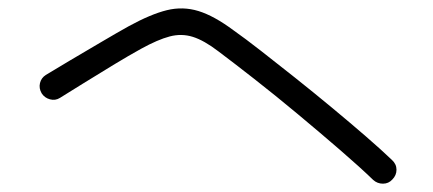

<svg xmlns="http://www.w3.org/2000/svg" viewBox="-20 -561 1040 461"><path d="M876 -129Q845 -159 797 -200.5Q749 -242 695 -287Q641 -332 590.5 -371.5Q540 -411 504 -438Q470 -464 443 -472.5Q416 -481 387.5 -473.5Q359 -466 319 -444Q290 -428 252 -405Q214 -382 179.5 -360.5Q145 -339 124 -326Q113 -319 100 -322.5Q87 -326 80 -337Q73 -349 76 -361.5Q79 -374 90 -381Q111 -394 147.5 -415.5Q184 -437 223 -460Q262 -483 289 -498Q342 -527 380.5 -536.5Q419 -546 456.5 -534.5Q494 -523 541 -488Q568 -469 606.5 -439Q645 -409 689 -374Q733 -339 777 -302.5Q821 -266 858.5 -233.5Q896 -201 921 -177Q932 -167 932 -153.5Q932 -140 922 -130Q913 -120 899.5 -120Q886 -120 876 -129Z"/></svg>

Font: Zen Maru Gothic
Style: Regular
Weight: 400
Designer: Yoshimichi Ohira
Foundry: Positype
Version: Version 1.002